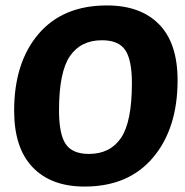

<svg xmlns="http://www.w3.org/2000/svg" viewBox="-20 -675 682 706"><path d="M373 -655Q497 -655 565 -585.5Q633 -516 633 -380Q633 -203 543 -96Q453 11 291 11Q168 11 100 -60Q32 -131 32 -268Q32 -445 121.5 -550Q211 -655 373 -655ZM355 -527Q277 -527 237 -468.5Q197 -410 197 -269Q197 -182 221.5 -145.5Q246 -109 307 -109Q385 -109 425 -168Q465 -227 465 -369Q465 -455 440.5 -491Q416 -527 355 -527Z"/></svg>

Font: Alegreya Sans ExtraBold
Style: Italic
Weight: 800
Italic angle: -7°
Designer: Juan Pablo del Peral
Foundry: Huerta Tipografica
Version: Version 2.007